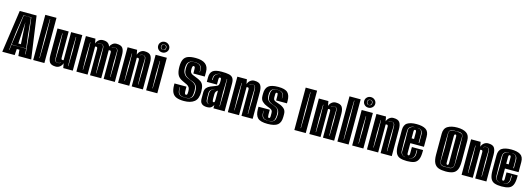

<svg xmlns="http://www.w3.org/2000/svg" viewBox="6 -1633 7141 2585"><g transform="rotate(15 3576.0 -340.5)"><path d="M3 0 88 -591H323L406 0H227L219 -86H182L176 0ZM85 -47H89L92 -68Q94 -79 95 -92L98 -123L201 -124L303 -123L311 -47H316L292 -299L261 -549L204 -547L152 -549L113 -301ZM201 -125 99 -127 124 -300 156 -545 204 -546 257 -545 280 -299 302 -127ZM183 -163H219L201 -466Z M434 0V-630H590V0ZM508 -47H512L517 -333L513 -591H509L504 -333Z M750 7Q684 7 662 -26Q640 -59 640 -124V-495H796V-130Q796 -102 813 -102Q817 -102 822 -102.5Q827 -103 830 -105V-495H986V0H853L841 -65Q832 -34 807 -13.5Q782 7 750 7ZM762 -47Q787 -47 805 -62V-64Q786 -49 762 -49Q740 -49 732 -66Q724 -83 724 -97L728 -251L724 -449H720L715 -251L718 -97Q719 -74 730 -60.5Q741 -47 762 -47ZM908 -43H912L917 -256L913 -449H909L904 -256Z M1036 0V-495H1169L1181 -430Q1190 -461 1215 -481.5Q1240 -502 1272 -502Q1317 -502 1340.5 -486Q1364 -470 1374 -439Q1385 -466 1408.5 -484Q1432 -502 1462 -502Q1528 -502 1550 -469Q1572 -436 1572 -371V0H1416V-365Q1416 -393 1399 -393Q1395 -393 1390 -392.5Q1385 -392 1382 -390V0H1226V-365Q1226 -393 1209 -393Q1205 -393 1200 -392.5Q1195 -392 1192 -390V0ZM1297 -47H1301L1306 -245L1303 -399Q1302 -422 1291 -435.5Q1280 -449 1259 -449Q1234 -449 1216 -434V-432Q1236 -447 1259 -447Q1281 -447 1289.5 -430Q1298 -413 1297 -399L1293 -245ZM1493 -47H1497L1502 -245L1499 -399Q1498 -422 1487 -435.5Q1476 -449 1455 -449Q1430 -449 1412 -434V-432Q1432 -447 1455 -447Q1477 -447 1485.5 -430Q1494 -413 1493 -399L1489 -245ZM1112 -47H1116L1121 -240L1117 -429H1113L1108 -240Z M1617 0V-495H1750L1762 -430Q1771 -461 1796 -481.5Q1821 -502 1853 -502Q1919 -502 1941 -469Q1963 -436 1963 -371V0H1807V-365Q1807 -393 1790 -393Q1786 -393 1781 -392.5Q1776 -392 1773 -390V0ZM1882 -47H1886L1891 -245L1888 -399Q1887 -422 1876 -435.5Q1865 -449 1844 -449Q1819 -449 1801 -434V-432Q1821 -447 1844 -447Q1866 -447 1874.5 -430Q1883 -413 1882 -399L1878 -245ZM1693 -47H1697L1702 -240L1698 -429H1694L1689 -240Z M2085 -548Q2053 -548 2031 -569.5Q2009 -591 2009 -621Q2009 -652 2031 -673.5Q2053 -695 2085 -695Q2117 -695 2140 -673.5Q2163 -652 2163 -621Q2163 -591 2140 -569.5Q2117 -548 2085 -548ZM2086 -584Q2123 -584 2123 -621Q2123 -658 2086 -658Q2049 -658 2049 -621Q2049 -584 2086 -584ZM2086 -586Q2072 -586 2063 -596.5Q2054 -607 2054 -621Q2054 -636 2063 -645.5Q2072 -655 2086 -655Q2100 -655 2108.5 -645.5Q2117 -636 2117 -621Q2117 -607 2108.5 -596.5Q2100 -586 2086 -586ZM2008 0V-495H2164V0ZM2083 -47H2087L2092 -240L2088 -429H2084L2079 -240Z M2535 8Q2473 8 2432.5 -7.5Q2392 -23 2372.5 -61.5Q2353 -100 2353 -169V-188H2520V-144Q2520 -110 2524 -95.5Q2528 -81 2541 -81Q2553 -81 2557 -91Q2561 -100 2561 -136Q2561 -169 2550 -187Q2539 -205 2515.5 -217.5Q2492 -230 2454 -246Q2398 -271 2378 -312.5Q2358 -354 2358 -422Q2358 -486 2375.5 -523.5Q2393 -561 2433 -577Q2473 -593 2541 -593Q2723 -593 2723 -449V-383H2564V-399Q2564 -419 2563.5 -435Q2563 -451 2562 -461Q2559 -481 2543 -481Q2530 -481 2526.5 -465Q2523 -449 2523 -427Q2523 -399 2533.5 -384.5Q2544 -370 2563 -362Q2582 -354 2605 -345Q2652 -328 2679 -309.5Q2706 -291 2718 -259.5Q2730 -228 2730 -171Q2730 -73 2679 -32.5Q2628 8 2535 8ZM2540 -39Q2551 -39 2564.5 -40Q2578 -41 2586 -43Q2621 -51 2636.5 -77Q2652 -103 2652 -160Q2652 -208 2633.5 -236.5Q2615 -265 2575 -279L2544 -290L2515 -304Q2477 -323 2462.5 -350.5Q2448 -378 2448 -421Q2448 -472 2460.5 -497.5Q2473 -523 2507 -530Q2515 -532 2524.5 -533Q2534 -534 2544 -534Q2562 -534 2575 -531Q2612 -525 2626.5 -499.5Q2641 -474 2641 -421H2644Q2647 -478 2631.5 -503Q2616 -528 2575 -534Q2568 -535 2560 -535.5Q2552 -536 2544 -536Q2522 -536 2507 -533Q2469 -526 2452 -500.5Q2435 -475 2435 -421Q2435 -332 2513 -300L2543 -288L2573 -275Q2612 -258 2626 -232Q2640 -206 2640 -160Q2640 -106 2628.5 -79.5Q2617 -53 2585 -46Q2577 -44 2564 -42.5Q2551 -41 2540 -41Q2532 -41 2519.5 -42Q2507 -43 2500 -45Q2464 -52 2450.5 -78Q2437 -104 2437 -161H2434Q2431 -101 2445.5 -74.5Q2460 -48 2499 -42Q2506 -41 2519 -40Q2532 -39 2540 -39Z M2856 7Q2835 7 2812 1Q2789 -5 2773.5 -25.5Q2758 -46 2758 -89V-170Q2758 -212 2778 -235.5Q2798 -259 2829 -272Q2860 -285 2894 -297Q2925 -307 2934 -321.5Q2943 -336 2943 -365V-397Q2943 -408 2940 -415.5Q2937 -423 2926 -423Q2915 -423 2912 -414Q2909 -404 2909 -384V-321H2768V-386Q2768 -446 2802.5 -475.5Q2837 -505 2927 -505Q2991 -505 3029 -496.5Q3067 -488 3084.5 -462.5Q3102 -437 3102 -386V0H2946V-49Q2940 -30 2919.5 -11.5Q2899 7 2856 7ZM2830 -366H2838V-395Q2838 -426 2863.5 -447.5Q2889 -469 2924 -469V-471Q2889 -471 2859.5 -450Q2830 -429 2830 -395ZM3018 -47H3022L3027 -240L3023 -429H3019L3014 -240ZM2874 -39V-41Q2855 -41 2846.5 -57Q2838 -73 2838 -111V-181Q2838 -215 2857.5 -232Q2877 -249 2894 -255V-257Q2874 -250 2851 -231.5Q2828 -213 2828 -181V-111Q2828 -71 2841 -55Q2854 -39 2874 -39ZM2926 -80Q2939 -80 2941 -93.5Q2943 -107 2943 -127V-246Q2928 -237 2918.5 -223Q2909 -209 2909 -186V-121Q2909 -104 2911.5 -92Q2914 -80 2926 -80Z M3147 0V-495H3280L3292 -430Q3301 -461 3326 -481.5Q3351 -502 3383 -502Q3449 -502 3471 -469Q3493 -436 3493 -371V0H3337V-365Q3337 -393 3320 -393Q3316 -393 3311 -392.5Q3306 -392 3303 -390V0ZM3412 -47H3416L3421 -245L3418 -399Q3417 -422 3406 -435.5Q3395 -449 3374 -449Q3349 -449 3331 -434V-432Q3351 -447 3374 -447Q3396 -447 3404.5 -430Q3413 -413 3412 -399L3408 -245ZM3223 -47H3227L3232 -240L3228 -429H3224L3219 -240Z M3703 14Q3603 14 3565 -23Q3527 -60 3527 -144V-178H3684V-109Q3684 -90 3687 -79Q3690 -68 3701 -68Q3711 -68 3714.5 -76Q3718 -84 3718 -95V-141Q3718 -167 3707.5 -179Q3697 -191 3678 -198Q3659 -205 3635 -215Q3597 -229 3568.5 -256Q3540 -283 3540 -335V-363Q3540 -439 3580.5 -472Q3621 -505 3716 -505Q3812 -505 3848.5 -469Q3885 -433 3885 -353V-321H3734V-384Q3734 -404 3731 -414Q3728 -423 3717 -423Q3706 -423 3703 -415.5Q3700 -408 3700 -397V-350Q3700 -327 3713.5 -315.5Q3727 -304 3747.5 -298Q3768 -292 3789 -284Q3828 -271 3856.5 -245Q3885 -219 3885 -170V-134Q3885 -54 3843 -20Q3801 14 3703 14ZM3704 -29Q3713 -29 3725 -29.5Q3737 -30 3745 -32Q3777 -39 3791 -66.5Q3805 -94 3805 -142Q3805 -184 3787.5 -207.5Q3770 -231 3735 -244L3710 -253L3684 -265Q3650 -281 3639 -305Q3628 -329 3628 -366Q3628 -410 3639.5 -431.5Q3651 -453 3681 -459Q3688 -461 3697 -461.5Q3706 -462 3714 -462H3729Q3733 -462 3736 -461.5Q3739 -461 3742 -460Q3775 -455 3788.5 -433Q3802 -411 3802 -366H3804Q3807 -414 3793 -435.5Q3779 -457 3742 -462Q3736 -463 3729 -463.5Q3722 -464 3714 -464Q3706 -464 3697 -463.5Q3688 -463 3681 -462Q3647 -456 3631.5 -434Q3616 -412 3616 -366Q3616 -327 3632 -300.5Q3648 -274 3683 -261L3710 -251L3734 -241Q3769 -227 3781.5 -204.5Q3794 -182 3794 -142Q3794 -97 3783.5 -68.5Q3773 -40 3744 -35Q3737 -33 3725 -31.5Q3713 -30 3704 -30Q3696 -30 3683.5 -31Q3671 -32 3665 -34Q3633 -40 3620.5 -67.5Q3608 -95 3608 -143H3605Q3603 -92 3616 -64Q3629 -36 3664 -31Q3670 -30 3683 -29.5Q3696 -29 3704 -29Z M4074 0V-591H4233V0ZM4149 -47H4153L4158 -300L4154 -547H4150L4145 -300Z M4283 0V-495H4416L4428 -430Q4437 -461 4462 -481.5Q4487 -502 4519 -502Q4585 -502 4607 -469Q4629 -436 4629 -371V0H4473V-365Q4473 -393 4456 -393Q4452 -393 4447 -392.5Q4442 -392 4439 -390V0ZM4548 -47H4552L4557 -245L4554 -399Q4553 -422 4542 -435.5Q4531 -449 4510 -449Q4485 -449 4467 -434V-432Q4487 -447 4510 -447Q4532 -447 4540.5 -430Q4549 -413 4548 -399L4544 -245ZM4359 -47H4363L4368 -240L4364 -429H4360L4355 -240Z M4674 0V-630H4830V0ZM4748 -47H4752L4757 -333L4753 -591H4749L4744 -333Z M4957 -548Q4925 -548 4903 -569.5Q4881 -591 4881 -621Q4881 -652 4903 -673.5Q4925 -695 4957 -695Q4989 -695 5012 -673.5Q5035 -652 5035 -621Q5035 -591 5012 -569.5Q4989 -548 4957 -548ZM4958 -584Q4995 -584 4995 -621Q4995 -658 4958 -658Q4921 -658 4921 -621Q4921 -584 4958 -584ZM4958 -586Q4944 -586 4935 -596.5Q4926 -607 4926 -621Q4926 -636 4935 -645.5Q4944 -655 4958 -655Q4972 -655 4980.5 -645.5Q4989 -636 4989 -621Q4989 -607 4980.5 -596.5Q4972 -586 4958 -586ZM4880 0V-495H5036V0ZM4955 -47H4959L4964 -240L4960 -429H4956L4951 -240Z M5086 0V-495H5219L5231 -430Q5240 -461 5265 -481.5Q5290 -502 5322 -502Q5388 -502 5410 -469Q5432 -436 5432 -371V0H5276V-365Q5276 -393 5259 -393Q5255 -393 5250 -392.5Q5245 -392 5242 -390V0ZM5351 -47H5355L5360 -245L5357 -399Q5356 -422 5345 -435.5Q5334 -449 5313 -449Q5288 -449 5270 -434V-432Q5290 -447 5313 -447Q5335 -447 5343.5 -430Q5352 -413 5351 -399L5347 -245ZM5162 -47H5166L5171 -240L5167 -429H5163L5158 -240Z M5645 12Q5586 12 5547.5 -1.5Q5509 -15 5490.5 -53.5Q5472 -92 5472 -166V-373Q5472 -447 5517 -475Q5562 -503 5645 -503Q5728 -503 5773 -475Q5818 -447 5818 -373V-233H5628V-98Q5628 -81 5632.5 -74.5Q5637 -68 5645 -68Q5653 -68 5657.5 -74.5Q5662 -81 5662 -98V-188H5818V-167Q5818 -93 5799.5 -54Q5781 -15 5743 -1.5Q5705 12 5645 12ZM5735 -267H5743V-382Q5743 -415 5725.5 -436.5Q5708 -458 5672 -458V-456Q5707 -456 5721 -434.5Q5735 -413 5735 -382ZM5608 -33V-35Q5586 -35 5568 -54Q5550 -73 5551 -102L5554 -245L5551 -389Q5550 -418 5573.5 -436.5Q5597 -455 5625 -455V-457Q5590 -457 5567 -438.5Q5544 -420 5543 -383L5540 -245L5543 -103Q5544 -72 5565 -52.5Q5586 -33 5608 -33ZM5628 -300H5662V-393Q5662 -410 5657.5 -416.5Q5653 -423 5645 -423Q5637 -423 5632.5 -416.5Q5628 -410 5628 -393ZM5664 -33Q5700 -33 5721.5 -56.5Q5743 -80 5743 -113V-164H5735V-113Q5735 -82 5717 -58.5Q5699 -35 5664 -35Z M6185 12Q6125 12 6084.5 -3Q6044 -18 6023.5 -58.5Q6003 -99 6003 -173V-465Q6003 -539 6053 -569.5Q6103 -600 6185 -600Q6267 -600 6313.5 -569.5Q6360 -539 6360 -465V-174Q6360 -99 6341.5 -59Q6323 -19 6284 -3.5Q6245 12 6185 12ZM6149 -45H6176Q6182 -45 6185 -46Q6187 -45 6192 -45H6216Q6280 -45 6282 -114L6286 -300L6282 -493Q6281 -524 6261.5 -537.5Q6242 -551 6210 -549L6185 -548L6155 -549Q6123 -550 6103.5 -537Q6084 -524 6083 -493L6079 -300L6083 -114Q6085 -45 6149 -45ZM6176 -48 6164 -49H6149Q6086 -51 6087 -114L6092 -301L6087 -493Q6086 -522 6105 -533Q6124 -544 6155 -545L6185 -546L6210 -545Q6241 -544 6260 -533Q6279 -522 6278 -493L6273 -301L6278 -114Q6279 -51 6216 -49H6202L6192 -48ZM6185 -80Q6193 -80 6197 -87Q6201 -92 6201 -110V-473Q6201 -490 6197 -497Q6193 -503 6185 -503Q6178 -503 6173 -497Q6169 -490 6169 -473V-110Q6169 -92 6173 -87Q6177 -80 6185 -80Z M6405 0V-495H6538L6550 -430Q6559 -461 6584 -481.5Q6609 -502 6641 -502Q6707 -502 6729 -469Q6751 -436 6751 -371V0H6595V-365Q6595 -393 6578 -393Q6574 -393 6569 -392.5Q6564 -392 6561 -390V0ZM6670 -47H6674L6679 -245L6676 -399Q6675 -422 6664 -435.5Q6653 -449 6632 -449Q6607 -449 6589 -434V-432Q6609 -447 6632 -447Q6654 -447 6662.5 -430Q6671 -413 6670 -399L6666 -245ZM6481 -47H6485L6490 -240L6486 -429H6482L6477 -240Z M6964 12Q6905 12 6866.5 -1.5Q6828 -15 6809.5 -53.5Q6791 -92 6791 -166V-373Q6791 -447 6836 -475Q6881 -503 6964 -503Q7047 -503 7092 -475Q7137 -447 7137 -373V-233H6947V-98Q6947 -81 6951.5 -74.5Q6956 -68 6964 -68Q6972 -68 6976.5 -74.5Q6981 -81 6981 -98V-188H7137V-167Q7137 -93 7118.5 -54Q7100 -15 7062 -1.5Q7024 12 6964 12ZM7054 -267H7062V-382Q7062 -415 7044.5 -436.5Q7027 -458 6991 -458V-456Q7026 -456 7040 -434.5Q7054 -413 7054 -382ZM6927 -33V-35Q6905 -35 6887 -54Q6869 -73 6870 -102L6873 -245L6870 -389Q6869 -418 6892.5 -436.5Q6916 -455 6944 -455V-457Q6909 -457 6886 -438.5Q6863 -420 6862 -383L6859 -245L6862 -103Q6863 -72 6884 -52.5Q6905 -33 6927 -33ZM6947 -300H6981V-393Q6981 -410 6976.5 -416.5Q6972 -423 6964 -423Q6956 -423 6951.5 -416.5Q6947 -410 6947 -393ZM6983 -33Q7019 -33 7040.5 -56.5Q7062 -80 7062 -113V-164H7054V-113Q7054 -82 7036 -58.5Q7018 -35 6983 -35Z"/></g></svg>

Font: Alumni Sans Inline One
Style: Regular
Weight: 400
Designer: Robert E. Leuschke
Foundry: Robert E. Leuschke
Version: Version 1.100; ttfautohint (v1.8.3)